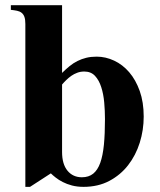

<svg xmlns="http://www.w3.org/2000/svg" viewBox="-20 -708 620 743"><path d="M536.1 -256.8Q536.1 -312.5 520.8 -355.7Q505.4 -398.9 480 -428.5Q454.6 -458 421.6 -473.4Q388.7 -488.8 354 -488.8Q332 -488.8 314 -484.4Q295.9 -480 279.8 -471.9Q263.7 -463.9 249.3 -452.1Q234.9 -440.4 220.2 -425.8V-688H22V-669.9Q35.6 -668.5 46.1 -666.3Q56.6 -664.1 63.7 -658.4Q70.8 -652.8 74.5 -642.6Q78.1 -632.3 78.1 -615.2V15.1H96.2L176.8 -37.1Q184.1 -29.8 195.6 -20.8Q207 -11.7 222.7 -3.7Q238.3 4.4 258.5 9.8Q278.8 15.1 303.2 15.1Q359.4 15.1 402.8 -7.8Q446.3 -30.8 475.8 -68.8Q505.4 -106.9 520.8 -155.8Q536.1 -204.6 536.1 -256.8ZM386.2 -247.1Q386.2 -189.9 382.1 -147.7Q377.9 -105.5 367.9 -77.6Q357.9 -49.8 340.6 -35.9Q323.2 -22 296.9 -22Q262.2 -22 241.2 -47.4Q220.2 -72.8 220.2 -120.1V-380.9Q227.5 -389.6 236.6 -398.4Q245.6 -407.2 256.1 -414.6Q266.6 -421.9 279.1 -426.5Q291.5 -431.2 306.2 -431.2Q332 -431.2 347.7 -414.3Q363.3 -397.5 371.8 -370.8Q380.4 -344.2 383.3 -311.5Q386.2 -278.8 386.2 -247.1Z"/></svg>

Font: Galatia SIL
Style: Bold
Weight: 700
Designer: Development by SIL's NRSI team
Version: Version 2.1